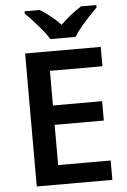

<svg xmlns="http://www.w3.org/2000/svg" viewBox="-62 -983 681 1027"><g transform="rotate(-5 279.0 -469.5)"><path d="M499 0H93V-714H499V-610H217V-424H481V-320H217V-104H499ZM234 -779Q221 -802 198.5 -829Q176 -856 152.5 -882Q129 -908 110 -926V-939H191Q217 -923 246.5 -900Q276 -877 301 -850Q328 -877 357.5 -900Q387 -923 413 -939H495V-926Q477 -908 452.5 -882Q428 -856 405.5 -829Q383 -802 370 -779Z"/></g></svg>

Font: Noto Sans Sundanese SemiBold
Style: Regular
Weight: 600
Version: Version 2.003